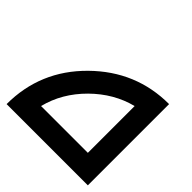

<svg xmlns="http://www.w3.org/2000/svg" viewBox="-115 -652 816 816"><g transform="rotate(-45 293.0 -244.0)"><path d="M97.7 -97.7H378.9Q354 -196.3 276.4 -274.9Q197.8 -354 97.7 -378.9ZM0 0V-488.3Q202.1 -488.3 345.2 -343.3Q488.3 -198.2 488.3 0Z"/></g></svg>

Font: Arounder
Style: Regular
Weight: 400
Designer: Maxim Raikov
Foundry: Maxim Raikov
Version: Version 1.00 March 23, 2021, initial release